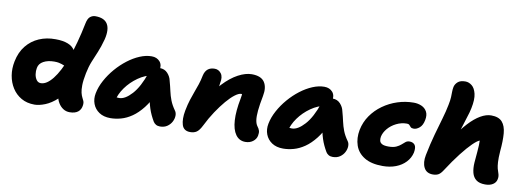

<svg xmlns="http://www.w3.org/2000/svg" viewBox="-60 -1126 4139 1512"><g transform="rotate(10 2009.0 -370.0)"><path d="M250 9Q189 9 144 -17Q99 -43 71 -87Q43 -131 34 -186Q25 -241 37 -299Q52 -374 93 -425Q134 -476 194 -502Q254 -528 326 -527Q385 -527 424.5 -511.5Q464 -496 481 -465.5Q498 -435 489 -389Q483 -364 470 -348.5Q457 -333 442 -333Q431 -333 423.5 -336Q416 -339 406.5 -342.5Q397 -346 382.5 -349Q368 -352 346 -352Q295 -352 260 -333Q225 -314 219 -279Q214 -254 218 -228Q222 -202 235 -184Q248 -166 270 -166Q316 -166 364.5 -227Q413 -288 457 -405Q501 -522 535 -691Q543 -731 561.5 -745.5Q580 -760 603 -760Q674 -760 700 -717.5Q726 -675 706 -593Q689 -530 670 -485.5Q651 -441 634.5 -400Q618 -359 607 -305Q595 -245 594.5 -207.5Q594 -170 599.5 -147.5Q605 -125 612.5 -111Q620 -97 625 -85Q630 -73 628 -55Q624 -18 600 1Q576 20 533 20Q504 20 481 5Q458 -10 442.5 -35.5Q427 -61 422 -94Q417 -127 424 -163L516 -192Q478 -117 430 -73Q382 -29 334.5 -10Q287 9 250 9Z M857 10Q803 10 767 -14Q731 -38 716 -77.5Q701 -117 710 -163Q720 -215 748.5 -267.5Q777 -320 817 -366.5Q857 -413 904 -449Q951 -485 1000 -505.5Q1049 -526 1094 -526Q1136 -526 1160 -498.5Q1184 -471 1173 -420Q1170 -403 1158.5 -393.5Q1147 -384 1133 -381Q1069 -370 1013.5 -331Q958 -292 919.5 -238.5Q881 -185 869 -127Q867 -113 866.5 -101.5Q866 -90 868 -73L816 -187Q838 -170 856 -164Q874 -158 898 -158Q945 -158 999 -217.5Q1053 -277 1092 -392Q1101 -418 1125 -432Q1149 -446 1173 -446Q1212 -446 1236 -419.5Q1260 -393 1266 -362Q1278 -319 1286 -282Q1294 -245 1307.5 -210Q1321 -175 1348 -137Q1360 -121 1359.5 -97Q1359 -73 1346.5 -49Q1334 -25 1310.5 -9Q1287 7 1253 7Q1234 7 1220.5 -1Q1207 -9 1199 -22Q1185 -46 1174 -69.5Q1163 -93 1154.5 -119Q1146 -145 1139 -177Q1132 -209 1125 -249L1186 -255Q1152 -176 1111.5 -124.5Q1071 -73 1028 -43.5Q985 -14 941.5 -2Q898 10 857 10Z M1936 10Q1887 10 1858.5 -30Q1830 -70 1825.5 -143.5Q1821 -217 1841 -319Q1844 -335 1845.5 -347Q1847 -359 1845.5 -368.5Q1844 -378 1838.5 -385.5Q1833 -393 1823 -399Q1849 -398 1867 -389.5Q1885 -381 1891.5 -363.5Q1898 -346 1889 -317Q1875 -340 1864 -348.5Q1853 -357 1839 -357Q1820 -357 1790 -334.5Q1760 -312 1725 -271Q1690 -230 1654 -176Q1618 -122 1587 -59Q1567 -19 1546.5 -5Q1526 9 1495 9Q1443 9 1429 -36Q1415 -81 1428 -151Q1438 -202 1450 -239.5Q1462 -277 1474 -309Q1486 -341 1497 -373.5Q1508 -406 1516 -447Q1524 -482 1545 -499Q1566 -516 1600 -516Q1632 -516 1652 -489Q1672 -462 1661 -412Q1659 -385 1652.5 -365.5Q1646 -346 1636.5 -324.5Q1627 -303 1615 -270.5Q1603 -238 1589 -186L1558 -242Q1611 -337 1670 -399.5Q1729 -462 1787.5 -493Q1846 -524 1895 -524Q1970 -524 1997.5 -482Q2025 -440 2011 -370Q1997 -299 1992.5 -251Q1988 -203 1992.5 -173.5Q1997 -144 2010 -127Q2022 -112 2027 -96Q2032 -80 2027 -55Q2021 -27 1996 -8.5Q1971 10 1936 10Z M2238 10Q2184 10 2148 -14Q2112 -38 2097 -77.5Q2082 -117 2091 -163Q2101 -215 2129.5 -267.5Q2158 -320 2198 -366.5Q2238 -413 2285 -449Q2332 -485 2381 -505.5Q2430 -526 2475 -526Q2517 -526 2541 -498.5Q2565 -471 2554 -420Q2551 -403 2539.5 -393.5Q2528 -384 2514 -381Q2450 -370 2394.5 -331Q2339 -292 2300.5 -238.5Q2262 -185 2250 -127Q2248 -113 2247.5 -101.5Q2247 -90 2249 -73L2197 -187Q2219 -170 2237 -164Q2255 -158 2279 -158Q2326 -158 2380 -217.5Q2434 -277 2473 -392Q2482 -418 2506 -432Q2530 -446 2554 -446Q2593 -446 2617 -419.5Q2641 -393 2647 -362Q2659 -319 2667 -282Q2675 -245 2688.5 -210Q2702 -175 2729 -137Q2741 -121 2740.5 -97Q2740 -73 2727.5 -49Q2715 -25 2691.5 -9Q2668 7 2634 7Q2615 7 2601.5 -1Q2588 -9 2580 -22Q2566 -46 2555 -69.5Q2544 -93 2535.5 -119Q2527 -145 2520 -177Q2513 -209 2506 -249L2567 -255Q2533 -176 2492.5 -124.5Q2452 -73 2409 -43.5Q2366 -14 2322.5 -2Q2279 10 2238 10Z M3034 9Q2943 9 2888 -24.5Q2833 -58 2813.5 -115Q2794 -172 2807 -240Q2820 -304 2856 -356Q2892 -408 2945 -446Q2998 -484 3061 -504.5Q3124 -525 3190 -525Q3224 -525 3252.5 -512.5Q3281 -500 3295.5 -473.5Q3310 -447 3302 -406Q3294 -363 3270.5 -343Q3247 -323 3224 -323Q3207 -323 3199.5 -330.5Q3192 -338 3186 -345.5Q3180 -353 3166 -353Q3121 -353 3081 -333Q3041 -313 3014.5 -281.5Q2988 -250 2981 -216Q2978 -198 2981.5 -183Q2985 -168 3001.5 -159Q3018 -150 3053 -150Q3091 -150 3114 -160.5Q3137 -171 3151.5 -184Q3166 -197 3179 -207.5Q3192 -218 3211 -218Q3238 -218 3252.5 -200Q3267 -182 3259 -138Q3249 -94 3217.5 -60.5Q3186 -27 3139 -9Q3092 9 3034 9Z M3435 6Q3384 6 3363.5 -34Q3343 -74 3355 -135Q3374 -230 3395 -305Q3416 -380 3434 -441.5Q3452 -503 3462 -555Q3470 -594 3471 -618.5Q3472 -643 3472 -662Q3472 -681 3476 -701Q3481 -724 3501 -742Q3521 -760 3561 -760Q3589 -760 3613.5 -740.5Q3638 -721 3648.5 -677Q3659 -633 3644 -561Q3637 -526 3623 -485Q3609 -444 3591 -382.5Q3573 -321 3553 -224L3531 -297Q3582 -376 3630 -428Q3678 -480 3723 -506Q3768 -532 3808 -532Q3868 -532 3896 -500.5Q3924 -469 3929 -410Q3934 -351 3926 -267Q3922 -212 3924 -179.5Q3926 -147 3931 -128Q3936 -109 3942 -93Q3946 -82 3947 -69.5Q3948 -57 3945 -45Q3940 -19 3916 -3.5Q3892 12 3854 12Q3808 12 3782.5 -7.5Q3757 -27 3748 -62Q3739 -97 3742 -143Q3747 -197 3749.5 -230.5Q3752 -264 3753 -284.5Q3754 -305 3753 -321Q3734 -315 3698.5 -280.5Q3663 -246 3616 -186Q3569 -126 3514 -41Q3496 -13 3478.5 -3.5Q3461 6 3435 6Z"/></g></svg>

Font: Shantell Sans ExtraBold
Style: Italic
Weight: 800
Italic angle: -11°
Designer: Stephen Nixon, Anya Danilova, Shantell Martin
Foundry: Arrow Type
Version: Version 1.011;[c5ecc13dd]